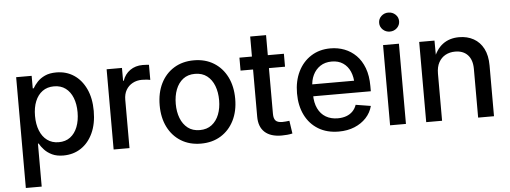

<svg xmlns="http://www.w3.org/2000/svg" viewBox="-57 -911 3392 1277"><g transform="rotate(-5 1639.0 -272.0)"><path d="M67.4 204.1V-535.6H170.9V-451.7H177.2Q189 -472.7 208.7 -493.9Q228.5 -515.1 259.5 -529.5Q290.5 -543.9 335.4 -543.9Q401.9 -543.9 452.6 -510.5Q503.4 -477.1 532.7 -414.8Q562 -352.5 562 -267.1Q562 -181.6 533.2 -119.4Q504.4 -57.1 453.4 -23.2Q402.3 10.7 335.4 10.7Q291.5 10.7 260.7 -3.9Q230 -18.6 210 -40Q189.9 -61.5 177.7 -83H173.3V204.1ZM312.5 -80.1Q357.9 -80.1 389.4 -103.8Q420.9 -127.4 437.5 -169.9Q454.1 -212.4 454.1 -267.6Q454.1 -322.8 437.5 -364.5Q420.9 -406.2 389.4 -429.7Q357.9 -453.1 312.5 -453.1Q267.1 -453.1 235.4 -429.9Q203.6 -406.7 186.8 -365.2Q169.9 -323.7 169.9 -267.6Q169.9 -211.9 186.8 -169.7Q203.6 -127.4 235.6 -103.8Q267.6 -80.1 312.5 -80.1Z M671.4 0V-535.6H773.9V-449.7H778.3Q793 -493.2 828.4 -518.1Q863.8 -543 912.1 -543Q922.9 -543 935.1 -542.2Q947.3 -541.5 954.6 -540.5V-439.9Q948.7 -441.9 932.6 -443.6Q916.5 -445.3 898.9 -445.3Q864.7 -445.3 836.9 -430.4Q809.1 -415.5 793.2 -388.2Q777.3 -360.8 777.3 -322.8V0Z M1253.9 11.7Q1178.2 11.7 1121.3 -23.2Q1064.5 -58.1 1033.2 -120.6Q1002 -183.1 1002 -265.6Q1002 -349.1 1033.2 -411.9Q1064.5 -474.6 1121.3 -509.5Q1178.2 -544.4 1253.9 -544.4Q1330.1 -544.4 1386.7 -509.5Q1443.4 -474.6 1474.9 -411.9Q1506.3 -349.1 1506.3 -265.6Q1506.3 -183.1 1474.9 -120.6Q1443.4 -58.1 1386.7 -23.2Q1330.1 11.7 1253.9 11.7ZM1253.9 -78.6Q1301.8 -78.6 1334 -103.5Q1366.2 -128.4 1382.6 -170.7Q1398.9 -212.9 1398.9 -265.6Q1398.9 -318.8 1382.6 -361.6Q1366.2 -404.3 1334 -429.2Q1301.8 -454.1 1253.9 -454.1Q1206.1 -454.1 1174.1 -429.2Q1142.1 -404.3 1125.7 -361.8Q1109.4 -319.3 1109.4 -265.6Q1109.4 -212.9 1125.7 -170.7Q1142.1 -128.4 1174.1 -103.5Q1206.1 -78.6 1253.9 -78.6Z M1855 -535.6V-449.2H1558.1V-535.6ZM1641.6 -669.4H1747.6V-144Q1747.6 -112.3 1760.7 -98.4Q1773.9 -84.5 1805.2 -84.5Q1814.9 -84.5 1828.6 -85.7Q1842.3 -86.9 1852.5 -88.4L1865.2 -2.4Q1849.1 1.5 1830.1 3.2Q1811 4.9 1793.5 4.9Q1719.2 4.9 1680.4 -30.8Q1641.6 -66.4 1641.6 -133.8Z M2174.3 11.7Q2095.2 11.7 2037.8 -23.2Q1980.5 -58.1 1949.7 -120.4Q1918.9 -182.6 1918.9 -265.1Q1918.9 -347.2 1949.7 -410.2Q1980.5 -473.1 2036.4 -508.8Q2092.3 -544.4 2166 -544.4Q2215.8 -544.4 2259.5 -527.6Q2303.2 -510.7 2336.9 -477.1Q2370.6 -443.4 2389.9 -392.1Q2409.2 -340.8 2409.2 -271.5V-236.8H1974.1V-316.4H2354L2305.7 -290.5Q2305.7 -340.3 2289.6 -377.4Q2273.4 -414.6 2242.4 -435.5Q2211.4 -456.5 2167 -456.5Q2122.1 -456.5 2090.3 -435.3Q2058.6 -414.1 2041.5 -378.4Q2024.4 -342.8 2024.4 -298.3V-247.6Q2024.4 -193.8 2043 -155.3Q2061.5 -116.7 2095.5 -96.7Q2129.4 -76.7 2175.3 -76.7Q2206.5 -76.7 2231.7 -85.7Q2256.8 -94.7 2274.4 -112.5Q2292 -130.4 2300.8 -155.8L2400.9 -139.6Q2389.2 -94.7 2357.7 -60.8Q2326.2 -26.9 2279.5 -7.6Q2232.9 11.7 2174.3 11.7Z M2517.1 0V-535.6H2623V0ZM2570.3 -621.1Q2543 -621.1 2523.4 -639.6Q2503.9 -658.2 2503.9 -684.6Q2503.9 -711.4 2523.4 -729.7Q2543 -748 2570.3 -748Q2598.1 -748 2617.7 -729.7Q2637.2 -711.4 2637.2 -684.6Q2637.2 -658.2 2617.7 -639.6Q2598.1 -621.1 2570.3 -621.1Z M2864.3 -314.5V0H2758.3V-535.6H2860.4L2861.3 -403.8H2845.7Q2870.1 -476.1 2915.3 -510Q2960.4 -543.9 3024.9 -543.9Q3079.6 -543.9 3121.6 -520.5Q3163.6 -497.1 3187.3 -451.4Q3210.9 -405.8 3210.9 -338.4V0H3105V-325.2Q3105 -385.3 3074.7 -418Q3044.4 -450.7 2990.7 -450.7Q2954.6 -450.7 2926 -435.3Q2897.5 -419.9 2880.9 -389.6Q2864.3 -359.4 2864.3 -314.5Z"/></g></svg>

Font: Inter 20pt Medium
Style: Regular
Weight: 500
Version: Version 4.001;git-66647c0bb